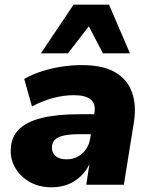

<svg xmlns="http://www.w3.org/2000/svg" viewBox="-20 -786 643 817"><path d="M199 11Q147 11 107 -11.5Q67 -34 45 -71.5Q23 -109 26 -153Q28 -203 60.5 -235.5Q93 -268 157.5 -284Q222 -300 321 -300H396L383 -215H321Q281 -215 255 -210Q229 -205 215.5 -193Q202 -181 201 -160Q200 -136 216.5 -122Q233 -108 263 -108Q289 -108 310 -119Q331 -130 345.5 -150.5Q360 -171 364 -198L382 -307Q388 -344 366 -362.5Q344 -381 294 -381Q253 -381 208 -369.5Q163 -358 116 -333L83 -450Q116 -469 156 -482Q196 -495 240 -502Q284 -509 329 -509Q418 -509 470 -478.5Q522 -448 541.5 -393.5Q561 -339 550 -267L507 0H347L362 -97H365Q349 -60 323.5 -36Q298 -12 267 -0.5Q236 11 199 11ZM154 -559 293 -766H444L533 -559H418L358 -674L269 -559Z"/></svg>

Font: Nunito Sans 10pt Black
Style: Italic
Weight: 900
Italic angle: -9°
Designer: Vernon Adams
Foundry: Vernon Adams
Version: Version 3.101;gftools[0.9.27]